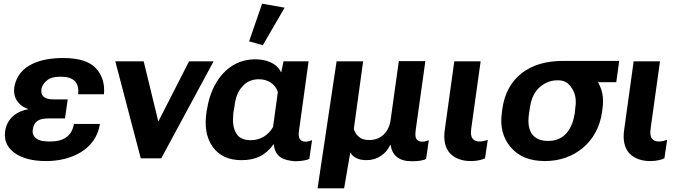

<svg xmlns="http://www.w3.org/2000/svg" viewBox="-20 -865 3723 1049"><path d="M233 15C364 15 504 -44 526 -188H384C372 -118 323 -92 255 -92C229 -92 197 -93 176 -110C161 -123 156 -138 159 -157C167 -208 200 -218 247 -218H335L350 -322H271C246 -322 229 -327 218 -337C208 -347 204 -359 206 -376C208 -394 219 -411 236 -425C253 -440 278 -446 314 -446C383 -446 414 -413 407 -350H548C553 -405 540 -452 505 -491C471 -529 411 -548 325 -548C213 -548 80 -517 58 -388C54 -355 61 -327 80 -305C94 -288 112 -276 136 -269C69 -256 19 -219 8 -148C1 -99 18 -60 59 -30C100 0 157 15 233 15Z M1013 -530 845 -201 765 -530H610L749 0H861L1147 -530Z M1299 10C1375 10 1429 -14 1474 -76H1476C1483 -6 1529 11 1592 16C1629 16 1660 9 1670 3L1685 -99C1675 -95 1661 -91 1650 -91C1636 -91 1626 -95 1619 -104C1612 -113 1610 -129 1614 -154L1666 -530H1529L1517 -471H1515C1490 -524 1428 -541 1374 -541C1222 -541 1134 -411 1112 -273L1109 -258C1096 -176 1107 -112 1142 -63C1177 -14 1229 10 1299 10ZM1416 -618 1535 -823 1412 -845 1341 -639ZM1350 -99C1311 -99 1284 -112 1270 -138C1254 -164 1250 -200 1255 -249L1261 -283C1266 -331 1280 -367 1305 -393C1327 -419 1357 -432 1395 -432C1441 -432 1484 -408 1498 -362L1472 -172C1447 -126 1402 -99 1350 -99Z M1715 164H1860L1894 -33C1900 -21 1909 -10 1924 -3C1939 6 1959 10 1982 10C2011 10 2037 3 2060 -13C2083 -27 2100 -47 2112 -73H2114C2123 -15 2160 16 2230 16C2265 16 2293 12 2308 3L2323 -99C2311 -94 2299 -91 2286 -91C2273 -91 2264 -95 2257 -103C2249 -112 2248 -128 2251 -153L2304 -531H2159L2114 -209C2105 -146 2064 -100 1998 -100C1974 -100 1954 -105 1942 -117C1927 -128 1919 -142 1913 -160L1964 -530H1819Z M2553 15C2585 15 2615 8 2630 0L2645 -101C2631 -96 2615 -92 2600 -92C2582 -92 2570 -97 2562 -108C2553 -118 2551 -138 2555 -165L2606 -530H2462L2411 -162C2401 -101 2412 -57 2438 -28C2464 0 2503 15 2553 15Z M2958 15C3119 15 3246 -90 3269 -251L3271 -266C3279 -317 3274 -359 3258 -394C3255 -402 3251 -409 3247 -416H3347L3363 -532H3051C2878 -532 2747 -444 2724 -266L2722 -250C2711 -174 2727 -112 2770 -61C2813 -10 2875 15 2958 15ZM2975 -95C2934 -95 2906 -107 2887 -132C2869 -157 2863 -193 2870 -243L2874 -269C2881 -324 2899 -363 2930 -390C2961 -416 2995 -428 3033 -426C3063 -426 3087 -411 3105 -382C3124 -353 3130 -318 3123 -275L3120 -245C3107 -163 3066 -95 2975 -95Z M3533 15C3565 15 3595 8 3610 0L3625 -101C3611 -96 3595 -92 3580 -92C3562 -92 3550 -97 3542 -108C3533 -118 3531 -138 3535 -165L3586 -530H3442L3391 -162C3381 -101 3392 -57 3418 -28C3444 0 3483 15 3533 15Z"/></svg>

Font: Cheyenne Sans
Style: Bold Italic
Weight: 700
Italic angle: -8.13011°
Designer: The Public Sans project authors (U.S. Web Design System), Libre Franklin designed by Pablo Impallari and Rodrigo Fuenzal
Foundry: The Cheyenne Sans Project Authors
Version: Version 2.007